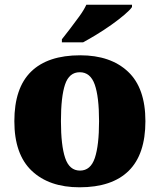

<svg xmlns="http://www.w3.org/2000/svg" viewBox="-20 -786 680 816"><path d="M318 10Q189 10 115 -60Q41 -130 41 -271Q41 -412 112 -481.5Q183 -551 321 -551Q450 -551 524 -481.5Q598 -412 598 -271Q598 -130 527 -60Q456 10 318 10ZM320 -61Q365 -61 383 -114.5Q401 -168 401 -271Q401 -375 382.5 -427Q364 -479 319 -479Q274 -479 256.5 -427Q239 -375 239 -271Q239 -168 257 -114.5Q275 -61 320 -61ZM243 -619Q258 -638 278 -664Q298 -690 317.5 -717Q337 -744 347 -766H541V-756Q532 -743 508.5 -723Q485 -703 454 -681Q423 -659 391 -639.5Q359 -620 333 -606H243Z"/></svg>

Font: Noto Serif Myanmar Black
Style: Regular
Weight: 900
Designer: Ben Mitchell and the Monotype Design Team
Foundry: Monotype Imaging Inc.
Version: Version 2.106; ttfautohint (v1.8.4.7-5d5b)